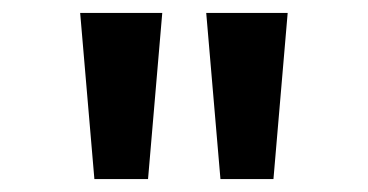

<svg xmlns="http://www.w3.org/2000/svg" viewBox="-20 -749 569 297"><path d="M126 -472 104 -729H231L209 -472ZM321 -472 299 -729H425L403 -472Z"/></svg>

Font: Noto Sans Gurmukhi UI SemiBold
Style: Regular
Weight: 600
Designer: Jelle Bosma - Monotype Design Team
Foundry: Monotype Imaging Inc.
Version: Version 2.004; ttfautohint (v1.8.4.7-5d5b)